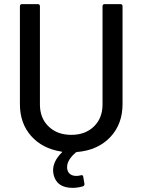

<svg xmlns="http://www.w3.org/2000/svg" viewBox="-20 -720 681 918"><path d="M470.2 -220.2V-689.9Q470.2 -700.2 480 -700.2H556.2Q565.9 -700.2 565.9 -689.9V-222.2Q565.9 -126 506.6 -63.7Q447.3 -1.5 348.1 6.8Q344.7 6.8 342.8 8.8Q300.8 44.4 300.8 79.1Q300.8 86.9 301.8 89.8Q304.7 105 316.2 113Q327.6 121.1 344.2 121.1Q356 121.1 366.2 118.2L370.1 117.2Q376.5 117.2 377.9 125L383.8 159.2V161.1Q383.8 168 376 170.9Q352.1 178.2 327.1 178.2Q252.4 178.2 236.8 117.2Q233.9 105.5 233.9 94.2Q233.9 50.8 274.9 9.8Q279.8 6.3 273.9 4.9Q182.6 -9.3 128.9 -69.8Q75.2 -130.4 75.2 -222.2V-689.9Q75.2 -700.2 85 -700.2H161.1Q170.9 -700.2 170.9 -689.9V-220.2Q170.9 -155.3 212.4 -115.2Q253.9 -75.2 320.8 -75.2Q387.7 -75.2 429 -115.2Q470.2 -155.3 470.2 -220.2Z"/></svg>

Font: Gruenseis Font Medium
Style: Regular
Weight: 500
Designer: Jeremy Tribby
Foundry: Tribby Type
Version: Version 1.408;Glyphs 3.1.2 (3151)